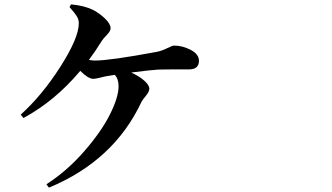

<svg xmlns="http://www.w3.org/2000/svg" viewBox="-20 -821 1540 891"><path d="M302.7 -788.1 309.6 -800.8Q371.1 -794.9 411.1 -775.4Q441.4 -759.8 467.3 -734.9Q493.2 -710 493.2 -689.5Q493.2 -676.8 475.6 -658.7Q458 -640.6 452.1 -630.9Q421.9 -582 392.6 -543Q407.2 -540 420.9 -540Q490.2 -540 706.1 -580.1Q731.4 -585 755.4 -597.2Q779.3 -609.4 788.1 -609.4Q827.1 -609.4 865.2 -589.4Q903.3 -569.3 903.3 -539.1Q903.3 -499 857.4 -499Q729.5 -499 712.9 -498Q679.7 -496.1 588.9 -484.4Q626 -467.8 649.4 -446.8Q672.9 -425.8 672.9 -409.2Q672.9 -395.5 656.7 -376Q640.6 -356.4 636.7 -348.6Q508.8 -75.2 207 49.8L195.3 34.2Q291 -27.3 370.6 -118.7Q450.2 -210 490.2 -290Q530.3 -370.1 530.3 -420.9Q530.3 -455.1 512.7 -473.6L476.6 -467.8Q468.8 -466.8 445.8 -460.9Q422.9 -455.1 413.1 -455.1Q389.6 -455.1 352.5 -492.2Q235.4 -352.5 88.9 -273.4L76.2 -289.1Q175.8 -378.9 260.7 -512.2Q345.7 -645.5 345.7 -712.9Q345.7 -730.5 336.4 -745.6Q327.1 -760.7 302.7 -788.1Z"/></svg>

Font: Bpmf Zihi Serif Bold
Style: Bold
Weight: 700
Foundry: But Ko
Version: Version 1.320